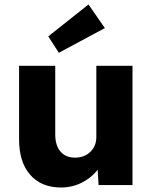

<svg xmlns="http://www.w3.org/2000/svg" viewBox="-20 -824 682 855"><path d="M252 11Q164 11 114.5 -45.5Q65 -102 65 -203V-531H226V-225Q226 -177 249 -149.5Q272 -122 314 -122Q356 -122 382.5 -148Q409 -174 409 -214V-531H570V0H419L415 -68Q388 -33 345 -11Q302 11 252 11ZM242 -589 195 -662 374 -804 447 -699Z"/></svg>

Font: Lexend Deca
Style: Bold
Weight: 700
Designer: Bonnie Shaver-Troup, Thomas Jockin
Foundry: Lexend
Version: Version 1.008; ttfautohint (v1.8.4.7-5d5b)